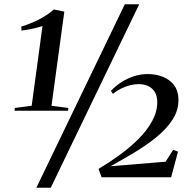

<svg xmlns="http://www.w3.org/2000/svg" viewBox="-20 -835 899 906"><path d="M50 -325.5 129.5 -336 180.5 -712Q170 -708.5 153.8 -704.2Q137.5 -700 118.8 -696.5Q100 -693 82 -690.5L80 -709.5Q103.5 -716.5 125.5 -725.5Q147.5 -734.5 167.5 -745Q187.5 -755.5 204.5 -767.2Q221.5 -779 234 -790.5L283.5 -780L223 -336L302.5 -325.5L301 -312.5H48.5ZM569 -815H637L219.5 51H151.5ZM459.5 1.5 445 -38Q494.5 -67.5 543.5 -103Q592.5 -138.5 632.8 -178.5Q673 -218.5 697.2 -262.2Q721.5 -306 722 -352Q722 -394.5 698 -416.2Q674 -438 633.5 -438Q614 -438 592.8 -432.5Q571.5 -427 551 -416.8Q530.5 -406.5 512.5 -392L503.5 -406.5Q527 -431 554.8 -448.5Q582.5 -466 613.8 -475.8Q645 -485.5 677 -485.5Q716.5 -485.5 748.8 -472.5Q781 -459.5 800.8 -434Q820.5 -408.5 822 -370Q824 -317.5 795.5 -272.5Q767 -227.5 719 -188.5Q671 -149.5 613.8 -115.2Q556.5 -81 501.5 -50.5L761.5 -72L797 -128L820 -119.5L787.5 1.5Z"/></svg>

Font: Merriweather 144pt Medium
Style: Italic
Weight: 500
Italic angle: -7.8°
Version: Version 2.101